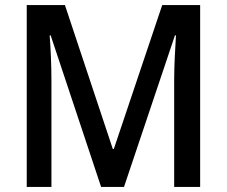

<svg xmlns="http://www.w3.org/2000/svg" viewBox="-20 -734 890 754"><path d="M377 0H467L667 -595H671C668 -544 664 -477 664 -421V0H766V-714H617L427 -149H423L235 -714H85V0H182V-418C182 -477 179 -545 175 -595H179Z"/></svg>

Font: Noto Sans Khmer SemiCondensed Medium
Style: Regular
Weight: 500
Width: 4
Designer: Danh Hong and the Monotype Design Team
Foundry: Monotype Imaging Inc.
Version: Version 2.004